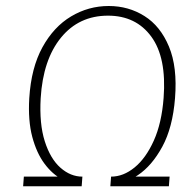

<svg xmlns="http://www.w3.org/2000/svg" viewBox="-20 -636 657 656"><path d="M259.5 -5.5Q226.5 -5.5 192.8 -23Q159 -40.5 132 -76.8Q105 -113 90.2 -168.5Q75.5 -224 80 -300.5Q86.5 -404.5 125 -474.5Q163.5 -544.5 223 -580Q282.5 -615.5 351.5 -615.5Q419 -615.5 473.5 -581.2Q528 -547 557.2 -477Q586.5 -407 578 -300.5Q570 -200 534.5 -134.8Q499 -69.5 451 -37.5Q403 -5.5 357.5 -5.5L359.5 -32.5Q401.5 -32.5 440 -64Q478.5 -95.5 505.5 -155.5Q532.5 -215.5 539 -301.5Q549.5 -439 497 -510.8Q444.5 -582.5 349 -582.5Q249.5 -582.5 188.2 -507.2Q127 -432 119 -300.5Q114 -213 133 -153.2Q152 -93.5 186.5 -63Q221 -32.5 261.5 -32.5ZM59 0.5 61.5 -32.5H261.5L259 0.5ZM357 0.5 359.5 -32.5H559.5L557 0.5Z"/></svg>

Font: Karla ExtraLight
Style: Italic
Weight: 250
Italic angle: -8°
Designer: Jonathan Pinhorn
Version: Version 2.004;gftools[0.9.33]